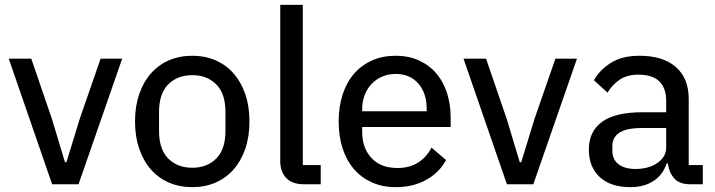

<svg xmlns="http://www.w3.org/2000/svg" viewBox="-20 -760 2948 792"><path d="M195 0 16 -518H109L194 -270L248 -91H254L309 -270L395 -518H484L304 0Z M773 12Q720 12 676.5 -7Q633 -26 602 -61.5Q571 -97 554 -147Q537 -197 537 -259Q537 -321 554 -371Q571 -421 602 -456.5Q633 -492 676.5 -511Q720 -530 773 -530Q826 -530 869.5 -511Q913 -492 944 -456.5Q975 -421 992 -371Q1009 -321 1009 -259Q1009 -197 992 -147Q975 -97 944 -61.5Q913 -26 869.5 -7Q826 12 773 12ZM773 -68Q834 -68 872 -106Q910 -144 910 -220V-298Q910 -374 872 -412Q834 -450 773 -450Q712 -450 674 -412Q636 -374 636 -298V-220Q636 -144 674 -106Q712 -68 773 -68Z M1233 0Q1185 0 1160.5 -26Q1136 -52 1136 -95V-740H1229V-79H1303V0Z M1612 12Q1558 12 1514.5 -7.5Q1471 -27 1440.5 -62Q1410 -97 1393.5 -147Q1377 -197 1377 -259Q1377 -320 1393.5 -370.5Q1410 -421 1440.5 -456Q1471 -491 1514.5 -510.5Q1558 -530 1612 -530Q1666 -530 1708.5 -510.5Q1751 -491 1780 -457Q1809 -423 1824 -376Q1839 -329 1839 -275V-236H1474V-215Q1474 -150 1512 -108.5Q1550 -67 1620 -67Q1669 -67 1704 -89Q1739 -111 1760 -151L1820 -100Q1793 -49 1739 -18.5Q1685 12 1612 12ZM1612 -455Q1582 -455 1556.5 -444Q1531 -433 1512.5 -413.5Q1494 -394 1484 -367Q1474 -340 1474 -308V-301H1740V-311Q1740 -376 1705.5 -415.5Q1671 -455 1612 -455Z M2071 0 1892 -518H1985L2070 -270L2124 -91H2130L2185 -270L2271 -518H2360L2180 0Z M2826 0Q2783 0 2761.5 -24Q2740 -48 2735 -86H2730Q2714 -38 2675 -13Q2636 12 2580 12Q2499 12 2454 -29.5Q2409 -71 2409 -143Q2409 -218 2463.5 -257.5Q2518 -297 2630 -297H2728V-344Q2728 -396 2700 -424Q2672 -452 2613 -452Q2567 -452 2536.5 -431.5Q2506 -411 2486 -378L2430 -429Q2453 -471 2499.5 -500.5Q2546 -530 2618 -530Q2715 -530 2768 -483.5Q2821 -437 2821 -352V-79H2879V0ZM2601 -63Q2656 -63 2692 -88Q2728 -113 2728 -152V-232H2629Q2565 -232 2535.5 -213Q2506 -194 2506 -158V-138Q2506 -102 2531.5 -82.5Q2557 -63 2601 -63Z"/></svg>

Font: IBM Plex Sans KR Text
Style: Regular
Weight: 450
Designer: Mike Abbink; Paul van der Laan; Pieter van Rosmalen; Wujin Sim; Chorong Kim; Dohee Lee;
Foundry: Sandoll Inc.
Version: Version 1.001